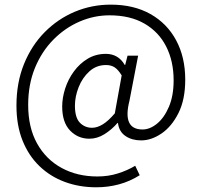

<svg xmlns="http://www.w3.org/2000/svg" viewBox="-20 -689 873 832"><path d="M397 122.6Q323.7 122.6 261 99.4Q198.2 76.2 151.1 31Q104 -14.2 77.6 -80.1Q51.3 -146 51.3 -231.4Q51.3 -331.1 84 -411.6Q116.7 -492.2 173.8 -549.8Q231 -607.4 304.4 -638.2Q377.9 -668.9 460 -668.9Q559.6 -668.9 631.8 -628.2Q704.1 -587.4 743.4 -514.2Q782.7 -440.9 782.7 -343.8Q782.7 -257.3 753.2 -198.7Q723.6 -140.1 679.7 -110.4Q635.7 -80.6 591.8 -80.6Q551.8 -80.6 523.7 -99.6Q495.6 -118.7 491.2 -156.2H489.3Q463.9 -127 432.4 -107.4Q400.9 -87.9 367.2 -87.9Q317.9 -87.9 283.7 -123.3Q249.5 -158.7 249.5 -227.1Q249.5 -265.6 262.5 -305.7Q275.4 -345.7 300.3 -379.6Q325.2 -413.6 360.1 -434.6Q395 -455.6 439 -455.6Q465.3 -455.6 485.8 -443.8Q506.3 -432.1 520.5 -407.7H522.5L532.7 -447.8H578.6L541 -252.4Q509.3 -127.9 597.7 -127.9Q629.4 -127.9 660.4 -153.1Q691.4 -178.2 711.9 -226.1Q732.4 -273.9 732.4 -340.8Q732.4 -423.8 700.2 -487.3Q668 -550.8 606 -586.7Q543.9 -622.6 454.6 -622.6Q387.2 -622.6 324.2 -595.2Q261.2 -567.9 210.9 -516.8Q160.6 -465.8 131.3 -394.3Q102.1 -322.8 102.1 -234.4Q102.1 -136.7 140.6 -67.4Q179.2 2 247.1 38.8Q314.9 75.7 401.9 75.7Q449.2 75.7 490.5 62.7Q531.7 49.8 565.9 29.3L585.4 70.3Q542.5 97.2 495.4 109.9Q448.2 122.6 397 122.6ZM378.9 -135.3Q401.4 -135.3 425.8 -150.4Q450.2 -165.5 477.5 -197.8L507.3 -362.3Q491.7 -387.7 476.3 -397.5Q460.9 -407.2 439.5 -407.2Q397.5 -407.2 367.2 -379.6Q336.9 -352.1 320.8 -311.3Q304.7 -270.5 304.7 -231Q304.7 -179.2 326.2 -157.2Q347.7 -135.3 378.9 -135.3Z"/></svg>

Font: Varta Light Light
Style: Regular
Weight: 300
Version: Version 1.004